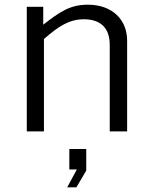

<svg xmlns="http://www.w3.org/2000/svg" viewBox="-20 -559 643 817"><path d="M167 0V-393C230 -448 275 -477 337 -477C412 -477 447 -436 447 -368V0H521V-386C521 -475 458 -539 354 -539C277 -539 234 -508 164 -454V-530H94V0ZM305 238 347 167V75H275V162H307L266 238Z"/></svg>

Font: Cheyenne Sans Light
Style: Regular
Weight: 300
Designer: The Public Sans project authors (U.S. Web Design System), Libre Franklin designed by Pablo Impallari and Rodrigo Fuenzal
Foundry: The Cheyenne Sans Project Authors
Version: Version 2.007